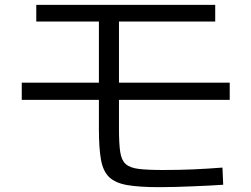

<svg xmlns="http://www.w3.org/2000/svg" viewBox="-20 -742 1040 794"><path d="M639 32Q557 32 507 23.5Q457 15 431.5 -9.5Q406 -34 397.5 -82Q389 -130 389 -209V-653H130V-722H870V-653H472V-210Q472 -149 477 -114.5Q482 -80 499.5 -64Q517 -48 553.5 -43.5Q590 -39 654 -39Q719 -39 777.5 -41.5Q836 -44 900 -49L903 22Q877 24 844.5 25.5Q812 27 777 28.5Q742 30 707 31Q672 32 639 32ZM70 -329V-400H930V-329Z"/></svg>

Font: M PLUS 2
Style: Regular
Weight: 400
Designer: Coji Morishita
Foundry: UNDERFOREST DESIGN
Version: Version 1.001